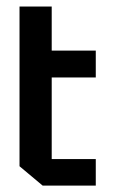

<svg xmlns="http://www.w3.org/2000/svg" viewBox="-20 -580 360 600"><path d="M141.6 -337.9Q141.6 -252.9 141.6 -83Q187.5 -83 279.3 -83Q279.3 -55.7 279.3 0Q223.6 0 113.3 0Q88.9 -20.5 41 -60.5Q41 -227.5 41 -559.6Q74.2 -559.6 141.6 -559.6Q141.6 -513.7 141.6 -421.9Q187.5 -421.9 279.3 -421.9Q279.3 -393.6 279.3 -337.9Q233.4 -337.9 141.6 -337.9Z"/></svg>

Font: Bestnet font
Style: Regular
Weight: 400
Version: Version 1.0